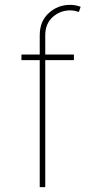

<svg xmlns="http://www.w3.org/2000/svg" viewBox="-20 -770 371 790"><path d="M284.1 -545.5V-522.7H166.2V0H143.5V-522.7H68.2V-545.5H143.5V-625Q143.5 -682.5 180.8 -716.3Q218 -750 268.5 -750Q281.2 -750 291.5 -747.9Q301.8 -745.7 311.8 -742.2L304.7 -720.9Q295.8 -723.7 287.3 -725.5Q278.8 -727.3 268.5 -727.3Q227.6 -727.3 196.9 -699.9Q166.2 -672.6 166.2 -625V-545.5Z"/></svg>

Font: Inter UI Thin
Style: Regular
Weight: 100
Designer: Rasmus Andersson
Foundry: rsms
Version: 3.2;8d6f07862